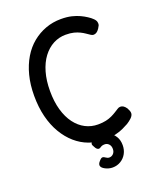

<svg xmlns="http://www.w3.org/2000/svg" viewBox="-157 -789 874 1056"><g transform="rotate(-20 280.5 -261.5)"><path d="M327 12Q280 12 238 -3.5Q196 -19 161 -49.5Q126 -80 100 -124Q74 -168 60 -224Q46 -280 46 -347Q46 -412 60 -466Q74 -520 99.5 -562.5Q125 -605 160.5 -634Q196 -663 238.5 -678.5Q281 -694 328 -694Q364 -694 390.5 -687.5Q417 -681 437 -671.5Q457 -662 472 -652Q488 -642 500 -630Q512 -618 513 -607Q515 -597 512 -590Q509 -583 503 -574Q495 -562 486.5 -556.5Q478 -551 469 -551Q461 -551 453 -556.5Q445 -562 430 -572Q420 -579 405 -586.5Q390 -594 370.5 -599Q351 -604 323 -604Q284 -604 250 -586Q216 -568 190.5 -534Q165 -500 151 -451.5Q137 -403 137 -342Q137 -280 151 -231Q165 -182 190.5 -148Q216 -114 250 -96.5Q284 -79 323 -79Q350 -79 370 -83.5Q390 -88 405.5 -95.5Q421 -103 432 -110Q446 -118 453.5 -123.5Q461 -129 471 -129Q480 -129 488.5 -123.5Q497 -118 505 -106Q510 -97 513 -88.5Q516 -80 515 -72Q513 -60 501 -48.5Q489 -37 473 -27Q460 -20 440.5 -10.5Q421 -1 393.5 5.5Q366 12 327 12ZM318 171Q296 171 275.5 160.5Q255 150 253 137Q252 127 260 117Q269 106 274 102.5Q279 99 284 99Q290 99 299.5 106Q309 113 319 113Q333 113 343 102.5Q353 92 353 75Q353 57 343 46.5Q333 36 319 36Q304 36 295.5 42Q287 48 282 48Q276 48 270.5 43.5Q265 39 260 29Q256 22 254 17.5Q252 13 253 9Q254 2 265 -5.5Q276 -13 291.5 -17.5Q307 -22 319 -22Q344 -22 364.5 -10Q385 2 398 23Q411 44 411 74Q411 101 399 123Q387 145 365.5 158Q344 171 318 171Z"/></g></svg>

Font: Fredoka SemiCondensed
Style: Regular
Weight: 400
Width: 4
Designer: Ben Nathan
Foundry: Milena B. Brandão, Ben Nathan
Version: Version 2.001